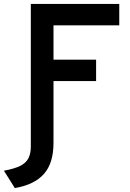

<svg xmlns="http://www.w3.org/2000/svg" viewBox="-69 -720 660 978"><path d="M88 0V-700H538.5V-591H203.5V-416H420.5V-307H203.5V0ZM6.5 238 -49 149.5Q3 140 32.8 125.5Q62.5 111 75.2 87.2Q88 63.5 88 26V-10H203.5V7.5Q203.5 111 154.8 166Q106 221 6.5 238Z"/></svg>

Font: Overpass SemiBold
Style: Regular
Weight: 600
Designer: Delve Withrington, Dave Bailey, Thomas Jockin
Foundry: Delve Fonts LLC
Version: Version 4.000